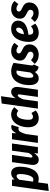

<svg xmlns="http://www.w3.org/2000/svg" viewBox="1414 -2236 1019 3937"><g transform="rotate(-90 1923.5 -267.5)"><path d="M-24.9 222.2 80.1 -530.8H210.9L210 -478Q265.1 -547.9 344.2 -547.9Q405.3 -547.9 439.2 -501.5Q473.1 -455.1 473.1 -369.1Q473.1 -291 458.5 -223.1Q443.8 -155.3 414.8 -100.6Q385.7 -45.9 336.7 -14.4Q287.6 17.1 224.1 17.1Q186 17.1 151.9 4.9L124 206.1ZM211.9 -92.8Q240.7 -92.8 263.2 -120.4Q285.6 -147.9 298.1 -190.7Q310.5 -233.4 316.9 -277.8Q323.2 -322.3 323.2 -363.8Q323.2 -404.3 312.7 -420.7Q302.2 -437 282.2 -437Q264.6 -437 244.6 -422.4Q224.6 -407.7 207 -382.8L168 -102.1Q189.9 -92.8 211.9 -92.8Z M614.7 17.1Q558.6 17.1 530.3 -24.9Q502 -66.9 512.7 -137.2L567.9 -530.8H715.8L662.6 -154.8Q656.7 -111.8 681.6 -111.8Q712.9 -111.8 753.9 -186L802.7 -530.8H949.7L875.5 0H746.6L750.5 -75.2Q721.2 -30.8 690.2 -6.8Q659.2 17.1 614.7 17.1Z M1287.6 -545.9Q1308.1 -545.9 1330.6 -538.1L1284.7 -393.1Q1262.2 -398.9 1248.5 -398.9Q1212.9 -398.9 1188.2 -359.9Q1163.6 -320.8 1143.6 -249L1109.4 0H961.4L1035.6 -530.8H1162.6L1159.7 -441.9Q1209.5 -545.9 1287.6 -545.9Z M1545.4 -547.9Q1636.2 -547.9 1693.4 -481.9L1621.1 -400.9Q1584.5 -433.1 1550.3 -433.1Q1525.4 -433.1 1505.4 -418Q1485.4 -402.8 1472.7 -378.4Q1460 -354 1451.4 -321.5Q1442.9 -289.1 1439.5 -256.8Q1436 -224.6 1436 -191.9Q1436 -141.6 1451.2 -121.3Q1466.3 -101.1 1495.1 -101.1Q1513.7 -101.1 1531.5 -108.4Q1549.3 -115.7 1575.2 -131.8L1627.4 -43.9Q1557.1 17.1 1469.2 17.1Q1381.8 17.1 1332 -39.3Q1282.2 -95.7 1282.2 -195.8Q1282.2 -266.1 1299.8 -329.3Q1317.4 -392.6 1349.9 -441.4Q1382.3 -490.2 1432.9 -519Q1483.4 -547.9 1545.4 -547.9Z M2009.3 -547.9Q2063.5 -547.9 2090.6 -505.1Q2117.7 -462.4 2106.9 -390.1L2052.2 0H1904.3L1955.1 -366.2Q1960.4 -414.1 1936 -414.1Q1918.9 -414.1 1899.9 -387Q1880.9 -359.9 1856 -306.2L1813 0H1665L1769 -742.2L1918.9 -756.8L1877 -454.1Q1932.6 -547.9 2009.3 -547.9Z M2426.8 -547.9Q2515.6 -547.9 2603 -499L2552.7 -148.9Q2547.9 -124 2551 -107.9Q2554.2 -91.8 2570.8 -84L2523.9 14.2Q2484.4 10.3 2455.6 -8.8Q2426.8 -27.8 2416 -62Q2387.2 -22.9 2356.7 -2.9Q2326.2 17.1 2284.7 17.1Q2219.2 17.1 2183.1 -33.4Q2147 -84 2147 -170.9Q2147 -227.5 2156 -279.8Q2165 -332 2186.3 -381.6Q2207.5 -431.2 2239 -467.5Q2270.5 -503.9 2318.8 -525.9Q2367.2 -547.9 2426.8 -547.9ZM2414.1 -439.9Q2384.8 -439.9 2361.3 -415.5Q2337.9 -391.1 2324.5 -350.8Q2311 -310.5 2304 -263.9Q2296.9 -217.3 2296.9 -168Q2296.9 -127.9 2306.4 -111.1Q2315.9 -94.2 2335.9 -94.2Q2354.5 -94.2 2371.1 -111.1Q2387.7 -127.9 2406.7 -159.2L2445.8 -435.1Q2429.7 -439.9 2414.1 -439.9Z M2846.7 -547.9Q2896 -547.9 2938.7 -530Q2981.4 -512.2 3012.7 -481L2948.7 -400.9Q2899.9 -439.9 2854 -439.9Q2827.6 -439.9 2811.8 -426Q2795.9 -412.1 2795.9 -389.2Q2795.9 -369.1 2813.2 -354Q2830.6 -338.9 2877 -317.9Q2929.7 -293.9 2955.8 -260.5Q2981.9 -227.1 2981.9 -172.9Q2981.9 -87.4 2920.2 -35.2Q2858.4 17.1 2768.1 17.1Q2656.2 17.1 2582 -64L2659.7 -141.1Q2711.4 -90.8 2764.6 -90.8Q2796.9 -90.8 2814.5 -108.6Q2832 -126.5 2832 -152.8Q2832 -178.2 2815.4 -194.6Q2798.8 -210.9 2754.9 -230Q2700.2 -255.4 2675 -286.9Q2649.9 -318.4 2649.9 -370.1Q2649.9 -446.3 2705.3 -497.1Q2760.7 -547.9 2846.7 -547.9Z M3304.7 -547.9Q3381.8 -547.9 3426 -507.6Q3470.2 -467.3 3468.8 -404.8Q3467.8 -361.8 3450.4 -327.4Q3433.1 -293 3406.5 -271Q3379.9 -249 3340.8 -232.7Q3301.8 -216.3 3263.9 -207.5Q3226.1 -198.7 3179.7 -192.9V-179.2Q3179.7 -95.2 3244.6 -95.2Q3272 -95.2 3296.6 -106.2Q3321.3 -117.2 3355.5 -141.1L3407.7 -54.2Q3323.2 17.1 3221.7 17.1Q3131.8 18.1 3081.5 -35.2Q3031.2 -88.4 3032.7 -189.9Q3033.7 -261.7 3050.8 -324.7Q3067.9 -387.7 3100.1 -438.2Q3132.3 -488.8 3185.1 -518.3Q3237.8 -547.9 3304.7 -547.9ZM3188.5 -286.1Q3258.3 -293 3291.5 -325Q3324.7 -356.9 3324.7 -403.8Q3324.7 -445.8 3287.6 -445.8Q3261.7 -445.8 3241 -421.9Q3220.2 -397.9 3208.3 -364Q3196.3 -330.1 3188.5 -286.1Z M3706.1 -547.9Q3755.4 -547.9 3798.1 -530Q3840.8 -512.2 3872.1 -481L3808.1 -400.9Q3759.3 -439.9 3713.4 -439.9Q3687 -439.9 3671.1 -426Q3655.3 -412.1 3655.3 -389.2Q3655.3 -369.1 3672.6 -354Q3689.9 -338.9 3736.3 -317.9Q3789.1 -293.9 3815.2 -260.5Q3841.3 -227.1 3841.3 -172.9Q3841.3 -87.4 3779.5 -35.2Q3717.8 17.1 3627.4 17.1Q3515.6 17.1 3441.4 -64L3519 -141.1Q3570.8 -90.8 3624 -90.8Q3656.2 -90.8 3673.8 -108.6Q3691.4 -126.5 3691.4 -152.8Q3691.4 -178.2 3674.8 -194.6Q3658.2 -210.9 3614.3 -230Q3559.6 -255.4 3534.4 -286.9Q3509.3 -318.4 3509.3 -370.1Q3509.3 -446.3 3564.7 -497.1Q3620.1 -547.9 3706.1 -547.9Z"/></g></svg>

Font: Fira Sans Compressed
Style: Bold Italic
Weight: 700
Width: 3
Italic angle: -8°
Designer: Carrois Corporate & Edenspiekermann AG
Foundry: Carrois Corporate GbR & Edenspiekermann AG
Version: Version 4.203;PS 004.203;hotconv 1.0.88;makeotf.lib2.5.64775